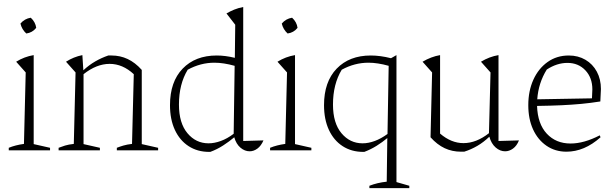

<svg xmlns="http://www.w3.org/2000/svg" viewBox="-20 -772 3158 986"><path d="M25 0V-13Q42 -20 61.5 -25Q81 -30 103 -33L112 -400L63 -455Q105 -481 153 -489V-32L237 -13V0ZM138 -681Q162 -659 166 -629Q146 -604 115 -600Q92 -621 85 -651Q106 -676 138 -681Z M281 0V-13Q296 -19 314 -24.5Q332 -30 359 -33L368 -400L319 -455Q358 -480 403 -489L408 -411Q437 -438 469 -456.5Q501 -475 536 -487Q544 -487 553 -487Q597 -487 635.5 -469Q674 -451 708 -413V-32L792 -13V0H580V-13Q595 -19 613.5 -24.5Q632 -30 658 -33L667 -391Q610 -444 543 -444Q476 -444 409 -391V-32L493 -13V0Z M1205 -751 1204 -752H1205ZM1054 8Q994 8 948.5 -21.5Q903 -51 878 -105Q853 -159 853 -232Q853 -352 918 -419.5Q983 -487 1093 -487Q1137 -487 1186 -475L1188 -645L1143 -703Q1162 -714 1182.5 -722.5Q1203 -731 1229 -736V-48L1333 -51Q1321 -23 1302 -9Q1283 5 1262 5Q1237 5 1215 -13.5Q1193 -32 1183 -67Q1157 -45 1126 -25Q1095 -5 1060 8Q1058 8 1054 8ZM899 -235Q899 -140 942.5 -88Q986 -36 1051 -36Q1081 -36 1114 -48Q1147 -60 1180 -85L1185 -434Q1128 -450 1081 -450Q1010 -450 944 -414Q899 -340 899 -235Z M1367 0V-13Q1384 -20 1403.5 -25Q1423 -30 1445 -33L1454 -400L1405 -455Q1447 -481 1495 -489V-32L1579 -13V0ZM1480 -681Q1504 -659 1508 -629Q1488 -604 1457 -600Q1434 -621 1427 -651Q1448 -676 1480 -681Z M1845 8Q1785 8 1739.5 -21.5Q1694 -51 1669 -105Q1644 -159 1644 -232Q1644 -352 1709 -419.5Q1774 -487 1884 -487Q1933 -487 1988 -473L2016 -489V163L2082 182V194H1877V182Q1918 166 1966 161L1969 -63Q1944 -42 1914.5 -23.5Q1885 -5 1851 8Q1849 8 1845 8ZM1690 -235Q1690 -140 1733.5 -88Q1777 -36 1842 -36Q1872 -36 1904.5 -48Q1937 -60 1970 -84L1976 -434Q1919 -450 1872 -450Q1801 -450 1735 -414Q1690 -340 1690 -235Z M2191 -67 2199 -400 2150 -455Q2194 -481 2240 -489V-86Q2297 -37 2360 -37Q2426 -37 2491 -88L2499 -400L2450 -455Q2493 -481 2540 -489V-48L2645 -51Q2634 -23 2614.5 -9Q2595 5 2574 5Q2548 5 2525.5 -14.5Q2503 -34 2493 -70Q2464 -42 2431.5 -23Q2399 -4 2364 7Q2355 7 2347 7Q2302 7 2263.5 -11Q2225 -29 2191 -67Z M2889 7Q2831 7 2786.5 -23.5Q2742 -54 2717.5 -107.5Q2693 -161 2693 -232Q2693 -305 2719 -362.5Q2745 -420 2792 -453.5Q2839 -487 2901 -487Q2949 -487 2986.5 -465Q3024 -443 3045 -404Q3066 -365 3066 -315L3063 -251Q3013 -243 2965 -238.5Q2917 -234 2862.5 -231.5Q2808 -229 2738 -228Q2741 -136 2788 -85.5Q2835 -35 2910 -35Q2979 -35 3060 -77L3064 -67Q2981 7 2889 7ZM2788 -415Q2745 -346 2739 -262L3020 -267L3022 -313Q3022 -373 2986 -411Q2950 -449 2894 -449Q2840 -449 2788 -415Z"/></svg>

Font: Piazzolla ExtraLight
Style: Regular
Weight: 200
Designer: Juan Pablo del Peral
Foundry: Huerta Tipografica
Version: Version 1.330